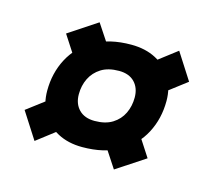

<svg xmlns="http://www.w3.org/2000/svg" viewBox="-75 -572 717 644"><g transform="rotate(15 283.5 -250.0)"><path d="M97 -417 196 -482.5 261.5 -383.5 162.5 -316ZM478.5 -459.5 537.5 -367.5 445 -297 378.5 -383ZM469.5 -83.5 370 -18 305 -117 404 -184.5ZM29 -133.5 121.5 -203.5 187.5 -118 88 -41.5ZM318.5 -437.5Q368 -437.5 404.5 -418.2Q441 -399 461 -364.5Q481 -330 481 -285.5Q481 -224 454.5 -173.5Q428 -123 376 -93Q324 -63 247.5 -63Q198.5 -63 162 -82.5Q125.5 -102 105.5 -136.2Q85.5 -170.5 85.5 -215.5Q85.5 -277 112 -327.2Q138.5 -377.5 190.5 -407.5Q242.5 -437.5 318.5 -437.5ZM265 -158.5Q302.5 -158.5 326.8 -173.8Q351 -189 363 -214Q375 -239 375 -269Q375 -302 355.8 -322Q336.5 -342 301.5 -342Q264 -342 239.8 -326.8Q215.5 -311.5 203.2 -286.5Q191 -261.5 191 -231.5Q191 -198.5 210.5 -178.5Q230 -158.5 265 -158.5Z"/></g></svg>

Font: Newsreader 9pt ExtraBold
Style: Italic
Weight: 800
Italic angle: -17°
Designer: Hugues Gentile
Foundry: Production Type
Version: Version 1.003